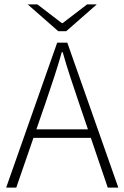

<svg xmlns="http://www.w3.org/2000/svg" viewBox="-20 -853 566 873"><path d="M8 0 240 -659H286L518 0H470L338 -388Q318 -447 300 -501.5Q282 -556 265 -616H261Q244 -556 226 -501.5Q208 -447 188 -388L54 0ZM114 -226V-265H409V-226ZM245 -711 106 -833H150L261 -748H265L376 -833H420L281 -711Z"/></svg>

Font: Source Sans 3 Light
Style: Regular
Weight: 300
Designer: Paul D. Hunt
Foundry: Adobe
Version: Version 3.052;hotconv 1.1.0;makeotfexe 2.6.0